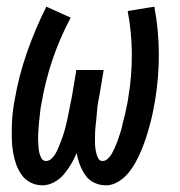

<svg xmlns="http://www.w3.org/2000/svg" viewBox="-20 -548 540 576"><path d="M108 8Q88 8 71.5 -0.5Q55 -9 44.5 -24Q34 -39 28 -56.5Q22 -74 19 -92.5Q16 -111 15.5 -130.5Q15 -150 15.5 -169.5Q16 -189 18 -208.5Q20 -228 24 -248Q36 -319 60.5 -389.5Q85 -460 119 -528L192 -495Q159 -433 137 -367.5Q115 -302 104 -235Q102 -226 101 -217Q100 -208 99 -198.5Q98 -189 97 -180Q96 -171 95.5 -161.5Q95 -152 94.5 -143Q94 -134 94.5 -125Q95 -116 95.5 -107Q96 -98 98 -89.5Q100 -81 104.5 -73Q109 -65 118 -65Q127 -65 134.5 -72Q142 -79 146.5 -87Q151 -95 154.5 -103.5Q158 -112 161.5 -120.5Q165 -129 168 -138Q171 -147 173.5 -155.5Q176 -164 178 -172.5Q180 -181 182 -190Q184 -199 185.5 -207.5Q187 -216 189 -225Q191 -234 192.5 -242.5Q194 -251 196 -260L209 -338H291L278 -260Q276 -251 274.5 -242.5Q273 -234 272 -225Q271 -216 270.5 -207.5Q270 -199 269 -190.5Q268 -182 267 -173Q266 -164 265.5 -155.5Q265 -147 265 -138.5Q265 -130 265 -121.5Q265 -113 266 -104.5Q267 -96 269 -88Q271 -80 275 -72.5Q279 -65 288 -65Q296 -65 303.5 -72Q311 -79 315.5 -87Q320 -95 323.5 -103Q327 -111 330.5 -119.5Q334 -128 336.5 -136.5Q339 -145 342 -153.5Q345 -162 346.5 -170.5Q348 -179 350.5 -187.5Q353 -196 355 -204.5Q357 -213 358.5 -221.5Q360 -230 362 -238.5Q364 -247 365 -256Q376 -322 375.5 -387.5Q375 -453 363 -515L443 -528Q456 -460 456.5 -388.5Q457 -317 445 -245Q442 -227 438 -208.5Q434 -190 429 -171.5Q424 -153 418 -134.5Q412 -116 404.5 -98Q397 -80 387.5 -62.5Q378 -45 365.5 -29.5Q353 -14 335 -3Q317 8 298 8Q279 8 262.5 0Q246 -8 236 -22.5Q226 -37 219.5 -54Q213 -71 210 -89Q203 -72 193.5 -56Q184 -40 172 -25.5Q160 -11 142.5 -1.5Q125 8 108 8Z"/></svg>

Font: Iosevka Medium
Style: Italic
Weight: 500
Italic angle: -9°
Monospace: yes
Designer: Belleve Invis
Foundry: Belleve Invis
Version: Version 32.5.0; ttfautohint (v1.8.4)